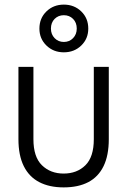

<svg xmlns="http://www.w3.org/2000/svg" viewBox="-20 -801 553 833"><path d="M256 12Q194 12 150 -11Q106 -34 83 -80.5Q60 -127 60 -197V-511H125V-197Q125 -120 162 -84Q199 -48 256 -48Q314 -48 350.5 -84Q387 -120 387 -197V-511H452V-197Q452 -127 429.5 -80.5Q407 -34 363.5 -11Q320 12 256 12ZM257 -574Q212 -574 181.5 -603.5Q151 -633 151 -677Q151 -722 181.5 -751.5Q212 -781 257 -781Q302 -781 332.5 -751.5Q363 -722 363 -677Q363 -633 332.5 -603.5Q302 -574 257 -574ZM257 -619Q281 -619 297 -635.5Q313 -652 313 -677Q313 -703 297 -719Q281 -735 257 -735Q233 -735 217 -719Q201 -703 201 -677Q201 -652 217 -635.5Q233 -619 257 -619Z"/></svg>

Font: TikTok Sans 24pt Light
Style: Regular
Weight: 300
Version: Version 4.000